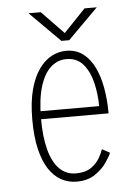

<svg xmlns="http://www.w3.org/2000/svg" viewBox="-51 -714 551 765"><g transform="rotate(-5 225.0 -331.5)"><path d="M93 -281H340Q340 -327 329.5 -372.8Q319 -418.5 294 -448.8Q269 -479 226 -479Q191 -479 163.8 -454.8Q136.5 -430.5 120.8 -380Q105 -329.5 105 -251Q105 -178.5 118.5 -127.2Q132 -76 158.8 -49Q185.5 -22 225 -22Q263 -22 286 -38.2Q309 -54.5 320.5 -75.2Q332 -96 336 -109L367 -92Q361.5 -78 344.8 -53.5Q328 -29 298.5 -9Q269 11 225 11Q191.5 11 163.2 -4.5Q135 -20 114 -52Q93 -84 81.5 -133.5Q70 -183 70 -251Q70 -319.5 83 -369Q96 -418.5 118.5 -450.2Q141 -482 169.2 -497Q197.5 -512 228 -512Q267.5 -512 295.5 -490.8Q323.5 -469.5 341 -433Q358.5 -396.5 366.8 -349Q375 -301.5 375 -249H93ZM365 -674 244 -553H213L92 -674H141L229 -583L316 -674Z"/></g></svg>

Font: League Mono Thin Condensed
Style: Regular
Weight: 100
Width: 1
Designer: Tyler Finck
Foundry: The League of Moveable Type / Tyler Finck
Version: Version 2.300;RELEASE